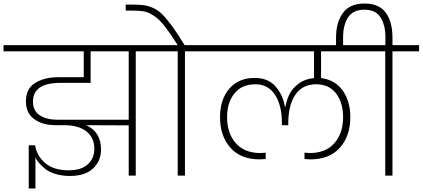

<svg xmlns="http://www.w3.org/2000/svg" viewBox="-52 -996 2397 1089"><path d="M272 -317H678V-705H462V-526H291Q135 -526 135 -420Q135 -367 174 -342Q213 -317 272 -317ZM678 0V-285L437 -286Q521 -247 521 -148Q521 -83 476 -40.5Q431 2 344 2Q298 2 260.5 -10Q223 -22 201 -41Q179 -60 167 -74.5Q155 -89 149 -103V73H111V-172H147Q157 -111 205 -70.5Q253 -30 337 -30Q410 -30 446.5 -64.5Q483 -99 483 -151Q483 -215 438.5 -250.5Q394 -286 311 -286H263Q190 -286 142.5 -320Q95 -354 95 -421Q95 -494 148 -526Q201 -558 277 -558H423V-705H-32V-740H869V-705H718V0Z M997 0H956V-705H805V-740H956Q912 -809 881.5 -848Q851 -887 820 -907Q789 -927 764.5 -931.5Q740 -936 697 -936H661V-970H696Q737 -970 761 -967Q785 -964 814 -952Q843 -940 868 -915Q893 -890 924 -848Q955 -806 995 -740H1148V-705H997Z M1708 -92Q1697 -92 1675 -94V-130Q1697 -128 1705 -128Q1796 -128 1845 -184.5Q1894 -241 1894 -331Q1894 -413 1854.5 -465.5Q1815 -518 1741 -518Q1664 -518 1623.5 -459Q1583 -400 1583 -297V-286H1547V-297Q1547 -398 1508 -458Q1469 -518 1397 -518Q1319 -518 1277.5 -466Q1236 -414 1236 -331Q1236 -241 1285 -184.5Q1334 -128 1425 -128Q1435 -128 1455 -130V-94Q1433 -92 1422 -92Q1313 -92 1254.5 -158.5Q1196 -225 1196 -331Q1196 -432 1248.5 -493Q1301 -554 1393 -554Q1469 -554 1511 -505.5Q1553 -457 1564 -391H1567Q1574 -430 1590.5 -463Q1607 -496 1643 -522.5Q1679 -549 1729 -553V-705H1084V-740H2046V-705H1769V-553Q1847 -544 1891 -483.5Q1935 -423 1935 -331Q1935 -225 1876 -158.5Q1817 -92 1708 -92Z M1854 -729V-783Q1854 -869 1893 -922.5Q1932 -976 2015 -976Q2099 -976 2136.5 -923.5Q2174 -871 2174 -783V-740H2325V-705H2174V0H2133V-705H1982V-740H2134V-785Q2134 -853 2106.5 -897Q2079 -941 2015 -941Q1950 -941 1922 -897Q1894 -853 1894 -785V-729Z"/></svg>

Font: Poppins ExtraLight
Style: Regular
Weight: 275
Designer: Ninad Kale (Devanagari), Jonny Pinhorn (Latin)
Foundry: Indian Type Foundry
Version: Version 3.200;PS 1.000;hotconv 16.6.54;makeotf.lib2.5.65590